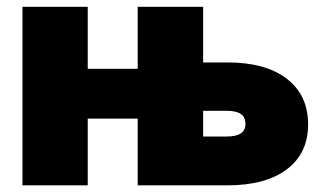

<svg xmlns="http://www.w3.org/2000/svg" viewBox="-20 -556 972 576"><path d="M533.7 0V-146.5H660.2Q688.5 -146.5 702.4 -155.8Q716.3 -165 716.3 -184.1Q716.3 -204.6 702.4 -214.1Q688.5 -223.6 660.2 -223.6H499.5V-368.7H662.6Q776.9 -368.7 840.6 -319.6Q904.3 -270.5 904.3 -182.6Q904.3 -96.2 840.6 -48.1Q776.9 0 662.6 0ZM47.4 0V-535.6H243.2V0ZM185.5 -200.2V-349.6H451.2V-200.2ZM393.1 0V-535.6H589.4V0Z"/></svg>

Font: Inter 20pt Black
Style: Regular
Weight: 900
Version: Version 4.001;git-66647c0bb